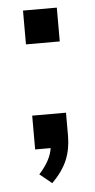

<svg xmlns="http://www.w3.org/2000/svg" viewBox="-48 -524 336 679"><g transform="rotate(-5 120.0 -184.5)"><path d="M60 -493H180V-373H60ZM60 -120H180V-38Q180 9 164 47.5Q148 86 110 124L67 89Q109 43 115 0H60Z"/></g></svg>

Font: Muli SemiBold
Style: Regular
Weight: 600
Designer: Vernon Adams
Foundry: Vernon Adams
Version: Version 2.000